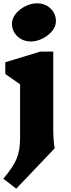

<svg xmlns="http://www.w3.org/2000/svg" viewBox="-20 -873 430 1157"><path d="M310 20 78 264 0 204Q60 133 80.5 83Q101 33 101 -41V-365L12 -427V-498L223 -562H301V-99Q301 -59 303.5 -25.5Q306 8 310 20ZM317 -745Q317 -713 293.5 -685Q270 -657 235 -640Q200 -623 167 -623Q118 -623 85 -654Q52 -685 52 -730Q52 -762 75.5 -790.5Q99 -819 134 -836Q169 -853 202 -853Q252 -853 284.5 -822Q317 -791 317 -745Z"/></svg>

Font: Inknut Antiqua Black
Style: Regular
Weight: 900
Designer: Claus Eggers Sørensen
Foundry: Claus Eggers Sørensen
Version: Version 1.003; ttfautohint (v1.8.2) -l 8 -r 50 -G 200 -x 14 